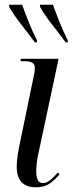

<svg xmlns="http://www.w3.org/2000/svg" viewBox="-20 -786 308 816"><path d="M133 10Q51 10 51 -79Q51 -118 68 -194L122 -456Q128 -479 128 -497Q128 -512 118 -519Q108 -526 79 -526H67L69 -536H229L145 -142Q138 -112 136 -92Q134 -72 134 -58Q134 -36 140 -22Q146 -8 163 -8Q178 -8 194 -21Q210 -34 226 -53L233 -45Q213 -21 190.5 -5.5Q168 10 133 10ZM128 -606Q100 -644 69 -683.5Q38 -723 19 -757V-766H74Q85 -735 101.5 -693.5Q118 -652 137 -615V-606ZM259 -606Q231 -644 200 -683.5Q169 -723 150 -757V-766H205Q216 -735 232.5 -693.5Q249 -652 268 -615V-606Z"/></svg>

Font: Noto Serif Display ExtraCondensed
Style: Italic
Weight: 400
Width: 2
Italic angle: -12°
Designer: Monotype Design Team
Foundry: Monotype Imaging Inc.
Version: Version 2.009